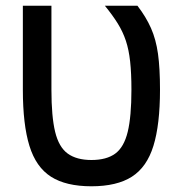

<svg xmlns="http://www.w3.org/2000/svg" viewBox="-20 -638 640 672"><path d="M300 14Q211 14 158.5 -19.5Q106 -53 83 -127.5Q60 -202 60 -324V-618H160V-324Q160 -230 173 -176.5Q186 -123 217 -100.5Q248 -78 300 -78Q353 -78 383.5 -100.5Q414 -123 427 -176.5Q440 -230 440 -324Q440 -381 435.5 -422.5Q431 -464 420.5 -495.5Q410 -527 392 -556Q374 -585 347 -618H461Q491 -579 508.5 -539.5Q526 -500 533 -449.5Q540 -399 540 -324Q540 -202 517 -127.5Q494 -53 441.5 -19.5Q389 14 300 14Z"/></svg>

Font: Victor Mono Thin
Style: Regular
Weight: 100
Monospace: yes
Designer: Rune Bjørnerås
Version: Version 1.561;gftools[0.9.30]